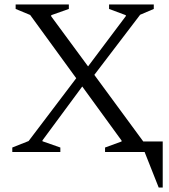

<svg xmlns="http://www.w3.org/2000/svg" viewBox="-20 -680 755 859"><path d="M35 0V-20L108 -49L321 -330L115 -613L50 -640V-660H288V-640L209 -612V-607L374 -383L543 -608V-612L468 -640V-660H668V-640L607 -614L402 -345L621 -47H708V159H690L627 0H450V-20L524 -47V-51L348 -293L170 -52V-48L250 -20V0Z"/></svg>

Font: Spectral SC Light
Style: Regular
Weight: 300
Designer: Jean-Baptiste Levee
Foundry: Production Type
Version: Version 2.001